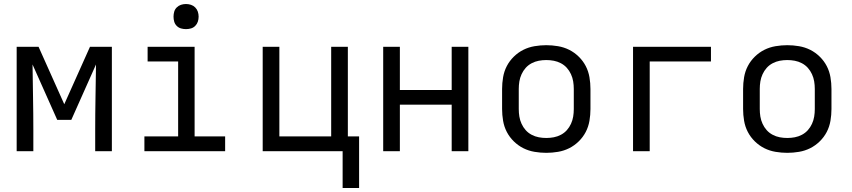

<svg xmlns="http://www.w3.org/2000/svg" viewBox="-20 -753 4240 956"><path d="M63 0V-520H172L300 -234L428 -520H537V0H454V-104Q454 -186 455.5 -268Q457 -350 458 -432L335 -156H265L142 -432Q143 -350 144.5 -268Q146 -186 146 -104V0Z M699 0V-74H867V-447H715V-520H949V-74H1101V0ZM906 -608Q893 -608 881 -611.5Q869 -615 860 -624Q851 -633 847.5 -645Q844 -657 844 -670Q844 -683 847.5 -695Q851 -707 860 -716Q869 -725 881 -729Q893 -733 906 -733Q919 -733 931 -729Q943 -725 952 -716Q961 -707 965 -695Q969 -683 969 -670Q969 -657 965 -645Q961 -633 952 -624Q943 -615 931 -611.5Q919 -608 906 -608Z M1686 183V0H1288V-520H1371V-74H1629V-520H1712V-74H1768V183Z M1888 0V-520H1971V-305H2229V-520H2312V0H2229V-232H1971V0Z M2700 8Q2671 8 2641.5 3Q2612 -2 2586 -15Q2560 -28 2538.5 -49Q2517 -70 2503.5 -96Q2490 -122 2485 -151.5Q2480 -181 2480 -210V-310Q2480 -339 2485 -368.5Q2490 -398 2503.5 -424Q2517 -450 2538.5 -471Q2560 -492 2586 -505Q2612 -518 2641.5 -523Q2671 -528 2700 -528Q2729 -528 2758.5 -523Q2788 -518 2814 -505Q2840 -492 2861.5 -471Q2883 -450 2896.5 -424Q2910 -398 2915 -368.5Q2920 -339 2920 -310V-210Q2920 -181 2915 -151.5Q2910 -122 2896.5 -96Q2883 -70 2861.5 -49Q2840 -28 2814 -15Q2788 -2 2758.5 3Q2729 8 2700 8ZM2700 -66Q2719 -66 2737.5 -69.5Q2756 -73 2773 -82Q2790 -91 2802.5 -105Q2815 -119 2823 -136.5Q2831 -154 2834 -172.5Q2837 -191 2837 -210V-310Q2837 -329 2834 -347.5Q2831 -366 2823 -383.5Q2815 -401 2802.5 -415Q2790 -429 2773 -438Q2756 -447 2737.5 -450.5Q2719 -454 2700 -454Q2681 -454 2662.5 -450.5Q2644 -447 2627 -438Q2610 -429 2597.5 -415Q2585 -401 2577 -383.5Q2569 -366 2566 -347.5Q2563 -329 2563 -310V-210Q2563 -191 2566 -172.5Q2569 -154 2577 -136.5Q2585 -119 2597.5 -105Q2610 -91 2627 -82Q2644 -73 2662.5 -69.5Q2681 -66 2700 -66Z M3132 0V-520H3520V-447H3215V0Z M3900 8Q3871 8 3841.5 3Q3812 -2 3786 -15Q3760 -28 3738.5 -49Q3717 -70 3703.5 -96Q3690 -122 3685 -151.5Q3680 -181 3680 -210V-310Q3680 -339 3685 -368.5Q3690 -398 3703.5 -424Q3717 -450 3738.5 -471Q3760 -492 3786 -505Q3812 -518 3841.5 -523Q3871 -528 3900 -528Q3929 -528 3958.5 -523Q3988 -518 4014 -505Q4040 -492 4061.5 -471Q4083 -450 4096.5 -424Q4110 -398 4115 -368.5Q4120 -339 4120 -310V-210Q4120 -181 4115 -151.5Q4110 -122 4096.5 -96Q4083 -70 4061.5 -49Q4040 -28 4014 -15Q3988 -2 3958.5 3Q3929 8 3900 8ZM3900 -66Q3919 -66 3937.5 -69.5Q3956 -73 3973 -82Q3990 -91 4002.5 -105Q4015 -119 4023 -136.5Q4031 -154 4034 -172.5Q4037 -191 4037 -210V-310Q4037 -329 4034 -347.5Q4031 -366 4023 -383.5Q4015 -401 4002.5 -415Q3990 -429 3973 -438Q3956 -447 3937.5 -450.5Q3919 -454 3900 -454Q3881 -454 3862.5 -450.5Q3844 -447 3827 -438Q3810 -429 3797.5 -415Q3785 -401 3777 -383.5Q3769 -366 3766 -347.5Q3763 -329 3763 -310V-210Q3763 -191 3766 -172.5Q3769 -154 3777 -136.5Q3785 -119 3797.5 -105Q3810 -91 3827 -82Q3844 -73 3862.5 -69.5Q3881 -66 3900 -66Z"/></svg>

Font: R Plex Mono
Style: Regular
Weight: 400
Monospace: yes
Designer: Belleve Invis
Foundry: Belleve Invis
Version: Version 31.8.0